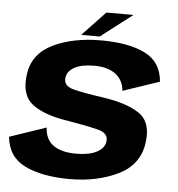

<svg xmlns="http://www.w3.org/2000/svg" viewBox="-52 -767 760 821"><g transform="rotate(5 328.0 -356.5)"><path d="M277 4.5Q394.5 4.5 484 -39Q573.5 -82.5 587 -177Q600 -266 547 -303.2Q494 -340.5 385.5 -356Q307.5 -367 261.8 -378.5Q216 -390 221.5 -426.5Q225 -454.5 255.5 -471Q286 -487.5 340.5 -487.5Q398.5 -487.5 432 -461.8Q465.5 -436 469 -391L625.5 -444Q619 -528 549 -563Q479 -598 359.5 -598Q240 -598 154.2 -556.8Q68.5 -515.5 56 -427Q43 -336.5 94.5 -297.2Q146 -258 247.5 -243Q330 -229 377.8 -217.2Q425.5 -205.5 419.5 -168Q415.5 -140 383.2 -123Q351 -106 295 -106Q231.5 -106 197 -130.8Q162.5 -155.5 160 -206.5L3 -153Q12 -66 85.8 -30.8Q159.5 4.5 277 4.5ZM272.5 -614H352L488 -718.5H371.5Z"/></g></svg>

Font: Anybody Thin
Style: Bold Italic
Weight: 700
Italic angle: -10°
Version: Version 1.113;gftools[0.9.25]